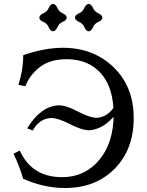

<svg xmlns="http://www.w3.org/2000/svg" viewBox="-20 -945 748 976"><path d="M310.5 10.7Q203.6 10.7 97.7 -36.1Q77.6 -104.5 48.8 -163.6L80.6 -179.7Q141.6 -44.4 295.9 -44.4Q411.1 -44.4 484.4 -131.8Q557.6 -219.2 557.6 -364.3Q557.6 -498.5 493.7 -571.3Q429.7 -644 318.4 -644Q235.8 -644 184.1 -605.2Q132.3 -566.4 108.9 -506.8L73.7 -513.7Q98.1 -589.8 98.1 -664.6Q207 -702.1 299.8 -702.1Q455.1 -702.1 557.4 -603.3Q659.7 -504.4 659.7 -344.7Q659.7 -185.5 563 -87.4Q466.3 10.7 310.5 10.7ZM146.5 -281.7 118.2 -292.5Q187 -405.3 278.3 -409.7Q316.4 -409.7 376.5 -377.9Q436.5 -346.2 472.7 -346.2Q529.8 -350.1 565.4 -409.7L593.8 -399.9Q523.9 -289.6 433.6 -282.7Q396.5 -282.7 335.9 -314Q275.4 -345.2 238.3 -345.2Q179.7 -341.8 146.5 -281.7ZM430.7 -785.6Q417 -787.1 408.9 -806.4Q400.9 -825.7 381.6 -833.7Q362.3 -841.8 360.8 -855.5Q362.3 -869.1 381.6 -877.4Q400.9 -885.7 408.9 -904.8Q417 -923.8 430.7 -925.3Q444.3 -923.8 452.6 -904.8Q460.9 -885.7 480 -877.4Q499 -869.1 500.5 -855.5Q499 -841.8 480 -833.7Q460.9 -825.7 452.6 -806.4Q444.3 -787.1 430.7 -785.6ZM249.5 -785.6Q235.8 -787.1 227.8 -806.4Q219.7 -825.7 200.4 -833.7Q181.2 -841.8 179.7 -855.5Q181.2 -869.1 200.4 -877.4Q219.7 -885.7 227.8 -904.8Q235.8 -923.8 249.5 -925.3Q263.2 -923.8 271.5 -904.8Q279.8 -885.7 298.8 -877.4Q317.9 -869.1 319.3 -855.5Q317.9 -841.8 298.8 -833.7Q279.8 -825.7 271.5 -806.4Q263.2 -787.1 249.5 -785.6Z"/></svg>

Font: Almanac
Style: Regular
Weight: 400
Designer: Eden's Almanac
Version: Version 3.501;March 28, 2021;FontCreator 13.0.0.2683 64-bit